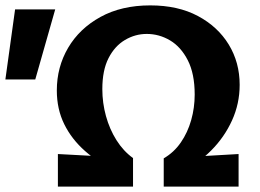

<svg xmlns="http://www.w3.org/2000/svg" viewBox="-37 -693 964 713"><path d="M398 -54Q329 -88 279 -132Q229 -176 201.5 -232Q174 -288 174 -357Q174 -444 216 -515.5Q258 -587 336 -630Q414 -673 521 -673Q624 -673 698 -633.5Q772 -594 812.5 -527.5Q853 -461 853 -378Q853 -308 824.5 -245.5Q796 -183 747 -134Q698 -85 633 -52L571 -105Q609 -127 634.5 -164Q660 -201 673 -247Q686 -293 686 -342Q686 -419 660.5 -469Q635 -519 594.5 -543Q554 -567 508 -567Q465 -567 427 -544.5Q389 -522 366 -477Q343 -432 343 -362Q343 -311 356.5 -262Q370 -213 395.5 -172.5Q421 -132 457 -106ZM178 0V-121L457 -106V0ZM571 0V-105L849 -121V0ZM94 -398H-17L19 -658H168Z"/></svg>

Font: Ysabeau ExtraBold
Style: Regular
Weight: 800
Designer: Christian Thalmann (Catharsis Fonts)
Version: Version 2.002